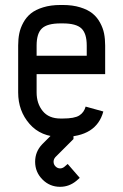

<svg xmlns="http://www.w3.org/2000/svg" viewBox="-20 -532 490 763"><path d="M283.7 186.5Q254.9 210.4 218.8 210.4Q177.7 210.4 148.7 181.2Q119.6 151.9 119.6 110.8Q119.6 70.8 147.5 41.5L198.7 -9.8V-29.8H272V20.5L200.2 92.3Q192.9 100.6 192.9 110.8Q192.9 121.6 200.7 129.4Q208.5 137.2 218.8 137.2Q228 137.2 235.8 130.9L249 119.6L296.9 174.8ZM125.5 -237.3V-164.6Q125.5 -120.6 149.7 -90.8Q173.8 -61 220.7 -61H229.5Q275.9 -61 294.9 -73Q314 -85 320.3 -108.4L390.6 -88.9Q363.3 12.2 229.5 12.2H220.7Q142.6 12.2 97.4 -39.6Q52.2 -91.3 52.2 -164.6V-351.1Q52.2 -377 56.6 -398.9Q61 -420.9 72.8 -442.4Q84.5 -463.9 103 -478.8Q121.6 -493.7 151.6 -502.9Q181.6 -512.2 220.7 -512.2H229.5Q268.6 -512.2 298.6 -502.9Q328.6 -493.7 347.2 -478.8Q365.7 -463.9 377.4 -442.4Q389.2 -420.9 393.6 -398.9Q397.9 -377 397.9 -351.1V-237.3ZM324.7 -310.5V-351.1Q324.7 -398.9 303.7 -418.9Q282.7 -439 229.5 -439H220.7Q167.5 -439 146.5 -418.9Q125.5 -398.9 125.5 -351.1V-310.5Z"/></svg>

Font: Anka/Coder Narrow
Style: Regular
Weight: 400
Width: 3
Monospace: yes
Version: Version 001.100